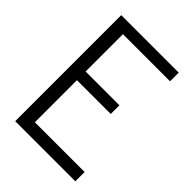

<svg xmlns="http://www.w3.org/2000/svg" viewBox="-214 -843 947 947"><g transform="rotate(45 259.5 -370.0)"><path d="M65.9 0V-739.7H466.8V-679.2H138.2V-418.9H374V-358.4H138.2V-64.9H485.4V0Z"/></g></svg>

Font: News Cycle
Style: Regular
Weight: 500
Version: Version 0.5.2